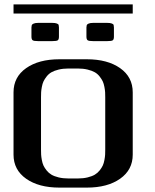

<svg xmlns="http://www.w3.org/2000/svg" viewBox="-20 -853 707 873"><path d="M583.5 -833V-791.5H41.5V-833ZM250 0Q156.2 0 98.9 -40.3Q41.5 -80.6 41.5 -149.9V-433.1Q41.5 -502.9 98.9 -543.2Q156.2 -583.5 250 -583.5H375Q468.8 -583.5 526.1 -543.2Q583.5 -502.9 583.5 -433.1V-149.9Q583.5 -80.6 526.1 -40.3Q468.8 0 375 0ZM333.5 -41.5Q358.4 -41.5 378.4 -46.4Q398.4 -51.3 411.1 -58.8Q423.8 -66.4 433.1 -78.1Q442.4 -89.8 447.3 -100.3Q452.1 -110.8 454.8 -125.5Q457.5 -140.1 458 -149.9Q458.5 -159.7 458.5 -172.9V-410.6Q458.5 -423.8 458 -433.3Q457.5 -442.9 454.8 -457.5Q452.1 -472.2 447.3 -482.7Q442.4 -493.2 433.1 -505.1Q423.8 -517.1 411.1 -524.4Q398.4 -531.7 378.4 -536.6Q358.4 -541.5 333.5 -541.5H291.5Q266.6 -541.5 246.6 -536.6Q226.6 -531.7 213.9 -524.4Q201.2 -517.1 191.9 -505.1Q182.6 -493.2 177.7 -482.7Q172.9 -472.2 170.2 -457.5Q167.5 -442.9 167 -433.3Q166.5 -423.8 166.5 -410.6V-172.9Q166.5 -159.7 167 -149.9Q167.5 -140.1 170.2 -125.5Q172.9 -110.8 177.7 -100.3Q182.6 -89.8 191.9 -78.1Q201.2 -66.4 213.9 -58.8Q226.6 -51.3 246.6 -46.4Q266.6 -41.5 291.5 -41.5ZM498 -728.5V-686.5Q498 -674.3 493.2 -670.2Q488.3 -666 466.8 -666H404.3Q383.3 -666 378.2 -670.2Q373 -674.3 373 -686.5V-728.5Q373.5 -735.8 374.5 -739Q375.5 -742.2 382.6 -745.6Q389.6 -749 404.3 -749H466.8Q481.4 -749 488.5 -746.1Q495.6 -743.2 496.6 -740Q497.6 -736.8 498 -728.5ZM248 -728.5V-686.5Q248 -674.3 243.2 -670.2Q238.3 -666 216.8 -666H154.3Q133.3 -666 128.2 -670.2Q123 -674.3 123 -686.5V-728.5Q123.5 -735.8 124.5 -739Q125.5 -742.2 132.6 -745.6Q139.6 -749 154.3 -749H216.8Q231.4 -749 238.5 -746.1Q245.6 -743.2 246.6 -740Q247.6 -736.8 248 -728.5Z"/></svg>

Font: Gputeks
Style: Bold
Weight: 600
Width: 8
Version: Version 0.9